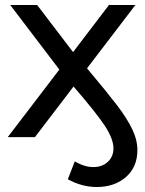

<svg xmlns="http://www.w3.org/2000/svg" viewBox="-20 -550 581 770"><path d="M448.5 -129C421.5 -164.3 381.7 -213.3 329 -276L523 -530H417L273 -341L129 -530H21L218 -271L11 0H120L275 -203C335 -133.7 376.7 -81.3 400 -46C423.3 -10.7 435 19.7 435 45C435 67 427.5 85 412.5 99C397.5 113 378 120 354 120C330 120 305.3 112.3 280 97L252 169C290 189.7 328.7 200 368 200C415.3 200 454.3 186.7 485 160C515.7 133.3 531 97.3 531 52C531 24.7 524 -3.5 510 -32.5C496 -61.5 475.5 -93.7 448.5 -129Z"/></svg>

Font: Rookery
Style: Regular
Weight: 400
Designer: Ryan Kimball / Julieta Ulanovsky
Foundry: Motorola Mobility LLC.
Version: Version 1.0